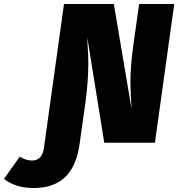

<svg xmlns="http://www.w3.org/2000/svg" viewBox="-218 -716 894 963"><path d="M656 -696 559 0H305L220 -527L221 -500Q225 -438 225 -399Q225 -311 211 -205L182 0L179 19Q146 227 -48 227Q-141 227 -198 181L-119 70Q-101 80 -88 84.5Q-75 89 -57 89Q-7 89 2 28L6 0L103 -696H353L442 -169Q436 -261 436 -301Q436 -382 450 -484L480 -696Z"/></svg>

Font: FiraGO Heavy
Style: Italic
Weight: 900
Italic angle: -8°
Designer: bBox Type GmbH
Foundry: bBox Type GmbH
Version: Version 1.001